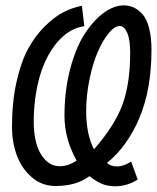

<svg xmlns="http://www.w3.org/2000/svg" viewBox="-20 -667 568 695"><path d="M303.7 -29.3Q256.3 6.3 181.2 6.3Q131.3 6.3 94.5 -25.9Q57.6 -58.1 40.5 -105.7Q23.4 -153.3 23.4 -208Q23.4 -297.9 40 -371.3Q56.6 -444.8 82.5 -491.7Q108.4 -538.6 143.3 -572.8Q178.2 -606.9 210.4 -623.3Q242.7 -639.6 276.4 -646L285.2 -572.3Q229 -564 186.5 -513.2Q144 -462.4 123 -387.2Q102.1 -312 102.1 -224.1Q102.1 -181.2 112.1 -146Q122.1 -110.8 144 -88.1Q166 -65.4 196.3 -65.4Q228 -65.4 257.3 -85.9Q213.4 -164.1 213.4 -248Q213.4 -337.4 233.4 -414.8Q253.4 -492.2 284.9 -541.7Q316.4 -591.3 354 -619.4Q391.6 -647.5 428.2 -647.5Q447.3 -647.5 463.6 -640.1Q480 -632.8 495.4 -616Q510.7 -599.1 519.5 -566.2Q528.3 -533.2 528.3 -487.3Q528.3 -344.2 485.1 -241.2Q441.9 -138.2 367.2 -77.1Q381.3 -64.5 404.3 -64.5Q426.8 -64.5 454.6 -82L478.5 -17.1Q439.9 7.3 397 7.3Q369.1 7.3 347.9 -2Q326.7 -11.2 303.7 -29.3ZM413.1 -572.8Q395 -572.8 373.5 -546.9Q352.1 -521 334 -479.5Q315.9 -438 304 -379.9Q292 -321.8 292 -264.2Q292 -180.2 320.3 -126.5Q396.5 -213.9 423.8 -289.8Q451.2 -365.7 451.2 -476.1Q451.2 -523.9 440.4 -548.3Q429.7 -572.8 413.1 -572.8Z"/></svg>

Font: Fantasque Sans Mono
Style: Italic
Weight: 400
Italic angle: -11°
Monospace: yes
Designer: Jany Belluz
Version: Version 1.8.0 ; ttfautohint (v1.8.2)